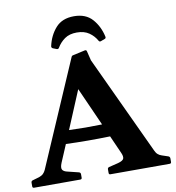

<svg xmlns="http://www.w3.org/2000/svg" viewBox="-101 -1061 1054 1151"><g transform="rotate(-10 426.0 -485.5)"><path d="M426 -971Q498 -971 537.5 -926.5Q577 -882 591 -818Q593 -808 585 -805L561 -796Q552 -792 547 -800Q530 -831 500.5 -851.5Q471 -872 426 -872Q381 -872 352 -851.5Q323 -831 305 -800Q300 -792 291 -795L268 -804Q259 -809 261 -818Q275 -882 314.5 -926.5Q354 -971 426 -971ZM13 0Q3 0 3 -10V-32Q3 -42 12 -45L53 -57Q70 -63 79 -72Q88 -81 94 -94L370 -732Q373 -741 383 -742L455 -758Q465 -760 467 -750L481 -693L760 -95Q767 -79 777 -70.5Q787 -62 800 -58L839 -45Q848 -41 848 -31V-10Q848 0 838 0H477Q468 0 468 -10V-32Q468 -41 477 -44L534 -58Q564 -66 569 -79Q574 -92 563 -116L515 -224Q379 -220 246 -225L201 -119Q189 -90 196.5 -77.5Q204 -65 229 -60L294 -44Q304 -41 304 -31V-10Q304 0 294 0ZM279 -304Q378 -300 480 -303L376 -536Z"/></g></svg>

Font: Hahmlet
Style: Bold
Weight: 700
Designer: Minjoo Ham & Mark Frömberg
Foundry: hypertype
Version: Version 1.002; ttfautohint (v1.8.3)